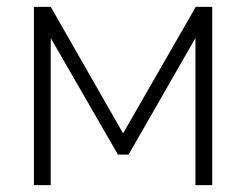

<svg xmlns="http://www.w3.org/2000/svg" viewBox="-20 -540 718 560"><path d="M339 -151 551 -520H599V0H550V-429L355 -89H324L128 -429V0H79V-520H128Z"/></svg>

Font: Oxford Sans
Style: Regular
Weight: 300
Designer: Matt McInerney, Pablo Impallari, Rodrigo Fuenzalida
Foundry: Matt McInerney, Pablo Impallari, Rodrigo Fuenzalida
Version: Version 3.000g; ttfautohint (v1.5) -l 8 -r 28 -G 28 -x 14 -D